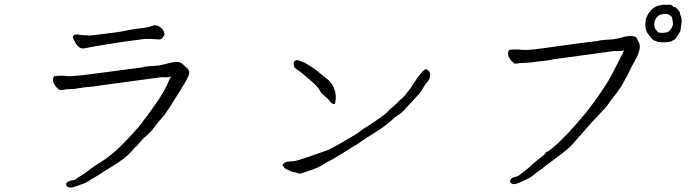

<svg xmlns="http://www.w3.org/2000/svg" viewBox="-20 -814 3040 842"><path d="M613 -643Q583 -639 545 -634Q507 -629 439.5 -618Q372 -607 355.5 -603Q339 -599 330 -605Q321 -611 316 -618Q311 -625 304 -639Q297 -653 301 -657Q305 -661 312.5 -662.5Q320 -664 340 -660Q371 -659 376 -658Q389 -659 449 -667Q495 -673 502 -674Q529 -679 560 -685Q589 -689 612 -692Q635 -695 649 -701Q663 -707 678.5 -697.5Q694 -688 698.5 -676Q703 -664 701 -661Q699 -658 693.5 -649.5Q688 -641 679 -641Q670 -641 662 -642Q646 -643 645 -643Q621 -644 613 -643ZM774 -423Q753 -390 738 -366Q728 -350 728 -350V-349Q725 -346 707 -318Q697 -304 694 -302L693 -301Q679 -283 676 -281Q676 -281 646 -242Q644 -240 628 -224Q619 -215 611 -209Q600 -198 581 -175Q578 -172 573 -169L554 -147Q530 -120 473 -85Q427 -57 424 -54Q416 -48 401 -40Q386 -32 378 -26Q360 -13 339 -6Q303 7 297 8Q287 10 278 6Q270 3 270 -7Q270 -12 277 -16Q285 -22 297 -23Q307 -24 314 -29Q322 -36 336 -44Q365 -62 370 -68Q373 -71 398 -88Q410 -96 423 -104Q479 -138 547 -212L587 -256Q634 -316 664 -360Q704 -417 722 -463Q724 -468 727 -473L730 -480L724 -477Q720 -475 710 -475Q699 -475 698 -475Q692 -476 684 -475L411 -438Q394 -435 392 -435Q342 -431 311 -425Q308 -424 299 -424Q268 -423 255 -420Q244 -418 239 -421Q235 -424 228 -431Q221 -439 216 -448Q210 -459 214 -473Q215 -480 224 -481Q225 -481 247 -482Q262 -482 267 -481Q285 -477 364 -487Q435 -496 464 -500Q493 -504 531 -509Q569 -514 594 -517L614 -520L606 -521Q658 -526 677 -527Q687 -528 712 -535Q736 -541 746 -542Q759 -543 767 -541Q772 -540 781 -533Q785 -530 793 -522Q799 -516 804 -512Q809 -504 810 -501Q811 -497 808 -486Q807 -482 802 -472Q797 -462 794 -456Q791 -451 774 -423Z M1839 -434 1824 -410Q1817 -402 1813 -397Q1779 -361 1776 -357Q1757 -335 1741 -320Q1736 -315 1732 -313Q1728 -311 1724 -308Q1719 -306 1692 -282Q1673 -265 1654 -252Q1646 -246 1582 -206Q1557 -189 1550 -184Q1541 -178 1489 -146Q1437 -114 1434 -113Q1418 -106 1403 -96Q1387 -86 1373 -79Q1349 -69 1296 -52Q1268 -60 1265 -60Q1263 -59 1234 -73Q1228 -76 1220 -88Q1218 -91 1223.5 -96.5Q1229 -102 1233 -103Q1234 -104 1241 -105Q1254 -106 1265 -107Q1281 -108 1308 -118Q1312 -119 1370 -139Q1421 -157 1423 -158L1476 -187Q1521 -214 1527 -217Q1549 -229 1558 -237Q1559 -238 1559.5 -238Q1560 -238 1561 -240Q1561 -241 1596 -263Q1665 -308 1680 -324Q1687 -332 1691 -336Q1692 -337 1700 -343Q1723 -364 1724 -364Q1725 -367 1735 -376Q1753 -390 1765 -408Q1776 -419 1808 -469Q1814 -478 1819 -484Q1832 -500 1837 -504Q1844 -511 1850 -510Q1856 -509 1862 -501Q1867 -494 1867 -486Q1867 -480 1864 -471Q1862 -465 1855 -456Q1844 -443 1839 -434ZM1359 -446Q1356 -449 1331.5 -470.5Q1307 -492 1295.5 -500Q1284 -508 1278 -512.5Q1272 -517 1270 -521Q1268 -525 1268 -535Q1267 -540 1270 -544Q1275 -549 1277 -549Q1284 -551 1290 -549Q1298 -546 1308 -542Q1318 -539 1336 -527Q1366 -508 1369 -505Q1381 -494 1409 -472Q1435 -452 1443 -432Q1451 -411 1452 -399Q1453 -385 1452 -375Q1450 -365 1449 -360Q1448 -356 1441 -358Q1434 -361 1429 -367Q1423 -377 1406 -391Q1387 -407 1387 -409Q1373 -435 1359 -446Z M2903 -753Q2898 -753 2896 -753Q2876 -752 2866 -744Q2849 -728 2849 -707Q2849 -698 2852 -691Q2853 -688 2862 -677Q2864 -673 2868.5 -671.5Q2873 -670 2882 -670Q2883 -670 2885 -670Q2900 -670 2909 -674Q2918 -679 2925 -691Q2931 -701 2931 -706.5Q2931 -712 2931 -713Q2931 -715 2928 -734Q2927 -742 2914 -749Q2908 -752 2906 -753Q2903 -753 2903 -753ZM2813 -733Q2824 -760 2840 -774Q2855 -787 2871 -790Q2892 -795 2899 -793Q2903 -793 2908 -793Q2925 -795 2929 -788Q2931 -786 2933 -784Q2934 -784 2937 -783H2938Q2943 -783 2952 -773Q2962 -762 2962 -757V-753Q2963 -751 2964 -749Q2965 -745 2966 -742Q2969 -740 2969 -726Q2970 -723 2969 -714Q2965 -685 2964 -680Q2964 -677 2952 -658Q2944 -644 2938 -641V-640Q2922 -631 2914 -630Q2896 -629 2895 -628Q2893 -628 2880 -629L2864 -630Q2861 -633 2850 -636Q2844 -638 2841 -642L2834 -650Q2818 -669 2815 -678Q2810 -692 2810 -701Q2810 -705 2810 -706Q2812 -731 2813 -733ZM2224 -546Q2217 -554 2212 -563Q2206 -574 2209 -588Q2211 -595 2219 -596Q2221 -597 2243 -597Q2257 -597 2262 -596H2263Q2288 -592 2359 -602Q2430 -612 2459 -616Q2488 -620 2526 -625Q2564 -630 2589 -633L2610 -635L2602 -636Q2623 -639 2672 -642Q2688 -644 2708 -650Q2722 -655 2741 -656Q2754 -656 2764 -654Q2771 -652 2773 -645Q2776 -639 2776 -637H2777Q2782 -629 2783 -626Q2787 -615 2785 -599Q2780 -575 2767 -553Q2748 -519 2736 -493Q2729 -479 2728 -477V-476H2727Q2725 -471 2709 -443Q2701 -428 2698 -426V-425H2697Q2685 -407 2682 -403Q2672 -390 2661 -377Q2648 -359 2647 -356.5Q2646 -354 2631 -337Q2628 -334 2614.5 -319.5Q2601 -305 2587 -290Q2584 -287 2580 -283Q2503 -195 2483 -173Q2466 -157 2444 -140Q2369 -85 2366 -82Q2358 -74 2344 -65Q2329 -55 2323 -49Q2310 -37 2286 -26Q2250 -9 2245 -8Q2235 -5 2226 -8Q2217 -12 2217 -21Q2217 -25 2223 -31Q2230 -37 2242 -39Q2252 -41 2259 -47Q2267 -53 2279 -63Q2307 -84 2311 -90Q2314 -93 2337 -112Q2349 -121 2361 -131Q2372 -141 2373 -142V-143Q2373 -149 2381 -149Q2384 -150 2402 -164Q2462 -214 2549 -319L2584 -365Q2642 -446 2660 -481Q2669 -498 2710 -578Q2712 -583 2715 -589L2718 -595L2712 -592Q2708 -590 2698 -590Q2687 -590 2686 -590H2685Q2679 -592 2671 -590L2407 -554Q2390 -551 2388 -550Q2310 -541 2306 -540Q2304 -539 2295 -539Q2264 -538 2251 -536Q2239 -534 2235 -536Q2231 -539 2224 -546ZM2224 -546ZM2251 -536ZM2279 -63ZM2259 -47ZM2741 -656ZM2708 -650Z"/></svg>

Font: ToneOZ-Tsuipita-TC
Style: Tsuipita-TC
Weight: 400
Designer: :Jeffrey Xuan (Chih-Lin Hsuan)  :
Foundry: jeffreyx@gmail.com, cjkFonts.io
Version: Version 0.24071